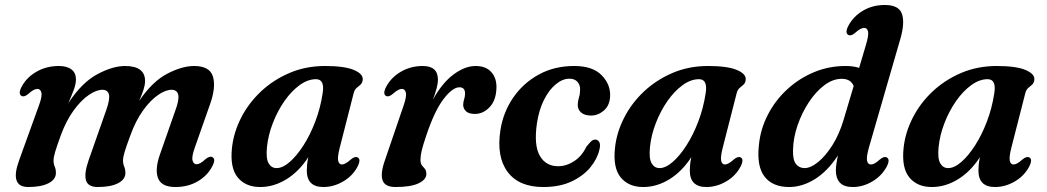

<svg xmlns="http://www.w3.org/2000/svg" viewBox="-20 -739 4204 771"><path d="M336 -96 406.5 -296.5Q422 -340 417.5 -359.2Q413 -378.5 391 -378.5Q367.5 -378.5 336.5 -357.5Q305.5 -336.5 275.5 -295.2Q245.5 -254 223.5 -194Q208 -151 201.5 -129.2Q195 -107.5 195 -94.5Q195 -80.5 199.8 -69.8Q204.5 -59 204.5 -44.5Q204.5 -18.5 174.8 -3.2Q145 12 93.5 12Q17.5 12 57 -96L136 -314.5Q150 -352 146.2 -367Q142.5 -382 130 -382Q116 -382 95 -363Q78 -348 67 -353.5Q51.5 -361.5 67 -391Q87 -428.5 126.8 -451.2Q166.5 -474 216.5 -474Q249 -474 267 -460.2Q285 -446.5 285 -420Q285 -402 276.5 -379Q268 -356 254.5 -325Q308.5 -407.5 370.5 -440.8Q432.5 -474 482 -474Q564 -474 562.5 -411.5Q562 -396 555.8 -377.2Q549.5 -358.5 539 -334Q591.5 -411.5 651.2 -442.8Q711 -474 759.5 -474Q822 -474 835 -431.8Q848 -389.5 823.5 -320.5L762.5 -147Q749 -109.5 753.2 -94.5Q757.5 -79.5 769 -79.5Q784 -79.5 804 -99Q822 -113.5 832 -108.5Q848.5 -100.5 832 -70.5Q812.5 -33 773.5 -10.5Q734.5 12 684.5 12Q628.5 12 614.8 -23.2Q601 -58.5 622.5 -119.5L684.5 -296.5Q700.5 -340 695.5 -359.2Q690.5 -378.5 669 -378.5Q645 -378.5 614.5 -357.5Q584 -336.5 554.2 -295.2Q524.5 -254 503 -194Q487 -151 480.5 -129.2Q474 -107.5 474 -94.5Q474 -80.5 478.8 -69.8Q483.5 -59 483.5 -44.5Q483.5 -18.5 454 -3.2Q424.5 12 372.5 12Q333 12 325.2 -15.2Q317.5 -42.5 336 -96Z M1344.5 -147Q1334.5 -108 1338 -93.2Q1341.5 -78.5 1353 -78.5Q1366.5 -78.5 1388 -98Q1405 -112.5 1416 -107Q1431 -99.5 1415.5 -69.5Q1396 -32.5 1357.8 -10.2Q1319.5 12 1278.5 12Q1212 12 1212 -54Q1212 -65.5 1213.2 -78.2Q1214.5 -91 1218 -108Q1181 -50.5 1130.2 -19.2Q1079.5 12 1025 12Q966.5 12 934.8 -26.2Q903 -64.5 911.5 -145Q918 -206.5 947.8 -265.2Q977.5 -324 1027.2 -371Q1077 -418 1142.5 -446Q1208 -474 1285.5 -474Q1363.5 -474 1401.2 -458Q1439 -442 1436.5 -418.5Q1435 -405.5 1427.5 -399Q1420 -392.5 1412 -385.8Q1404 -379 1400.5 -366ZM1052 -148.5Q1047.5 -102 1058.8 -83Q1070 -64 1090.5 -64Q1115 -64 1143.2 -88.5Q1171.5 -113 1198.5 -155Q1225.5 -197 1246 -250.8Q1266.5 -304.5 1275.5 -363.5Q1285 -421 1249 -421Q1216 -421 1183 -397Q1150 -373 1122.2 -333.2Q1094.5 -293.5 1075.8 -245.2Q1057 -197 1052 -148.5Z M1530.5 -353.5Q1515.5 -361.5 1531 -391Q1551 -428.5 1590.2 -451.2Q1629.5 -474 1677.5 -474Q1738.5 -474 1738.5 -419.5Q1738.5 -403 1732.8 -382.2Q1727 -361.5 1718.5 -339Q1755.5 -406 1801.2 -440Q1847 -474 1890 -474Q1931.5 -474 1953.2 -449.2Q1975 -424.5 1973.5 -385Q1972 -336 1946.2 -308.8Q1920.5 -281.5 1887 -281.5Q1862 -281.5 1851 -292.5Q1840 -303.5 1840 -317.5Q1840 -329.5 1843.8 -340.5Q1847.5 -351.5 1847.5 -363.5Q1847.5 -388.5 1825 -388.5Q1797 -388.5 1760.5 -340.5Q1724 -292.5 1690.5 -191Q1678.5 -156 1673.5 -135Q1668.5 -114 1668.5 -97Q1668.5 -82 1674.5 -74.8Q1680.5 -67.5 1686.2 -60.8Q1692 -54 1692 -40Q1692 -18 1661 -3Q1630 12 1568.5 12Q1525.5 12 1516.2 -15.2Q1507 -42.5 1525.5 -95L1600.5 -314.5Q1613.5 -352 1609.8 -367Q1606 -382 1593.5 -382Q1580 -382 1558.5 -363Q1541.5 -348 1530.5 -353.5Z M2266.5 -423Q2239 -423 2211.8 -400.5Q2184.5 -378 2164.2 -337.5Q2144 -297 2136 -243Q2123.5 -156 2147.5 -113.8Q2171.5 -71.5 2221 -71.5Q2254.5 -71.5 2285.5 -91.8Q2316.5 -112 2334.5 -149.5Q2346 -164 2353.5 -171.2Q2361 -178.5 2371 -178.5Q2381.5 -178 2386.8 -167.8Q2392 -157.5 2387 -138Q2379 -102 2351 -67.5Q2323 -33 2275.5 -10.5Q2228 12 2161.5 12Q2063.5 12 2018.2 -49Q1973 -110 1989.5 -216.5Q2000.5 -288 2040.5 -346.5Q2080.5 -405 2143.2 -439.5Q2206 -474 2285.5 -474Q2360 -474 2396 -437Q2432 -400 2430 -353Q2428.5 -315.5 2405 -295.2Q2381.5 -275 2353.5 -275Q2327.5 -275 2313.5 -287.2Q2299.5 -299.5 2300 -319Q2300.5 -334 2305 -348Q2309.5 -362 2309.5 -379Q2310 -398 2298.8 -410.5Q2287.5 -423 2266.5 -423Z M2882.5 -147Q2872.5 -108 2876 -93.2Q2879.5 -78.5 2891 -78.5Q2904.5 -78.5 2926 -98Q2943 -112.5 2954 -107Q2969 -99.5 2953.5 -69.5Q2934 -32.5 2895.8 -10.2Q2857.5 12 2816.5 12Q2750 12 2750 -54Q2750 -65.5 2751.2 -78.2Q2752.5 -91 2756 -108Q2719 -50.5 2668.2 -19.2Q2617.5 12 2563 12Q2504.5 12 2472.8 -26.2Q2441 -64.5 2449.5 -145Q2456 -206.5 2485.8 -265.2Q2515.5 -324 2565.2 -371Q2615 -418 2680.5 -446Q2746 -474 2823.5 -474Q2901.5 -474 2939.2 -458Q2977 -442 2974.5 -418.5Q2973 -405.5 2965.5 -399Q2958 -392.5 2950 -385.8Q2942 -379 2938.5 -366ZM2590 -148.5Q2585.5 -102 2596.8 -83Q2608 -64 2628.5 -64Q2653 -64 2681.2 -88.5Q2709.5 -113 2736.5 -155Q2763.5 -197 2784 -250.8Q2804.5 -304.5 2813.5 -363.5Q2823 -421 2787 -421Q2754 -421 2721 -397Q2688 -373 2660.2 -333.2Q2632.5 -293.5 2613.8 -245.2Q2595 -197 2590 -148.5Z M3596.5 -586.5 3469.5 -147.5Q3458.5 -108.5 3461.8 -93.5Q3465 -78.5 3477.5 -78.5Q3491.5 -78.5 3512.5 -98Q3529.5 -112.5 3540.5 -107Q3556 -99.5 3540.5 -69.5Q3520.5 -32.5 3482.8 -10.2Q3445 12 3404 12Q3369 12 3352.8 -5.5Q3336.5 -23 3336.5 -54Q3336.5 -78 3345 -115Q3303 -51 3252 -19.5Q3201 12 3149 12Q3082.5 12 3050.2 -29.8Q3018 -71.5 3027.5 -156.5Q3033.5 -220 3063 -277.5Q3092.5 -335 3139.8 -379Q3187 -423 3247.2 -448.5Q3307.5 -474 3375.5 -474Q3406 -474 3430 -466.5L3457.5 -559.5Q3469 -597.5 3465.8 -612.2Q3462.5 -627 3450 -627Q3436 -627 3415 -608Q3398 -593 3387 -598.5Q3371.5 -606.5 3387 -636Q3407 -673.5 3445.5 -696.2Q3484 -719 3533 -719Q3589 -719 3601.5 -684.2Q3614 -649.5 3596.5 -586.5ZM3164.5 -137.5Q3163 -97.5 3176 -80.8Q3189 -64 3211 -64Q3235.5 -64 3265.5 -88.5Q3295.5 -113 3322.8 -156.2Q3350 -199.5 3367 -256L3408 -393.5Q3396.5 -422.5 3360 -422.5Q3324.5 -422.5 3290.2 -396.8Q3256 -371 3228 -328.5Q3200 -286 3182.8 -236Q3165.5 -186 3164.5 -137.5Z M4041.5 -147Q4031.5 -108 4035 -93.2Q4038.5 -78.5 4050 -78.5Q4063.5 -78.5 4085 -98Q4102 -112.5 4113 -107Q4128 -99.5 4112.5 -69.5Q4093 -32.5 4054.8 -10.2Q4016.5 12 3975.5 12Q3909 12 3909 -54Q3909 -65.5 3910.2 -78.2Q3911.5 -91 3915 -108Q3878 -50.5 3827.2 -19.2Q3776.5 12 3722 12Q3663.5 12 3631.8 -26.2Q3600 -64.5 3608.5 -145Q3615 -206.5 3644.8 -265.2Q3674.5 -324 3724.2 -371Q3774 -418 3839.5 -446Q3905 -474 3982.5 -474Q4060.5 -474 4098.2 -458Q4136 -442 4133.5 -418.5Q4132 -405.5 4124.5 -399Q4117 -392.5 4109 -385.8Q4101 -379 4097.5 -366ZM3749 -148.5Q3744.5 -102 3755.8 -83Q3767 -64 3787.5 -64Q3812 -64 3840.2 -88.5Q3868.5 -113 3895.5 -155Q3922.5 -197 3943 -250.8Q3963.5 -304.5 3972.5 -363.5Q3982 -421 3946 -421Q3913 -421 3880 -397Q3847 -373 3819.2 -333.2Q3791.5 -293.5 3772.8 -245.2Q3754 -197 3749 -148.5Z"/></svg>

Font: Fraunces 9pt SemiBold
Style: Italic
Weight: 600
Italic angle: -16°
Version: Version 1.000;[b76b70a41]